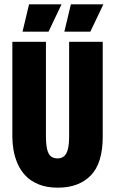

<svg xmlns="http://www.w3.org/2000/svg" viewBox="-20 -853 531 886"><path d="M247 13Q196 13 159 -2Q122 -17 98.5 -41.5Q75 -66 61.5 -97Q48 -128 42.5 -160Q37 -192 37 -222V-660H192V-226Q192 -187 197.5 -164Q203 -141 215 -131.5Q227 -122 246 -122Q263 -122 275 -131.5Q287 -141 293 -163.5Q299 -186 299 -226V-660H454V-222Q454 -100 399 -43.5Q344 13 247 13ZM204 -707H84L114 -833H264ZM397 -707H277L307 -833H457Z"/></svg>

Font: Bricolage Grotesque 48pt Condensed ExtraBold
Style: Regular
Weight: 800
Width: 3
Designer: Mathieu Triay
Foundry: Atelier Triay
Version: Version 1.001;gftools[0.9.33.dev8+g029e19f]